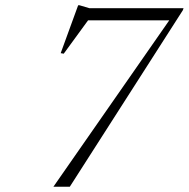

<svg xmlns="http://www.w3.org/2000/svg" viewBox="-20 -706 714 726"><path d="M287 -629 319.5 -638 221 -503 209.5 -505 275.5 -686H281L318 -675H674L671.5 -667.5L244 0H182L630 -643.5L628.5 -629Z"/></svg>

Font: Newsreader 24pt Light
Style: Italic
Weight: 300
Italic angle: -17°
Designer: Hugues Gentile
Foundry: Production Type
Version: Version 1.003